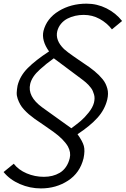

<svg xmlns="http://www.w3.org/2000/svg" viewBox="-32 -839 694 1060"><path d="M486.8 -272Q489.7 -284.2 490 -295.7Q490.2 -307.1 487.1 -317.4Q483.9 -327.6 480.2 -336.7Q476.6 -345.7 469.5 -354.5Q462.4 -363.3 456.8 -369.6Q451.2 -376 442.4 -383.5Q433.6 -391.1 428 -395.3Q422.4 -399.4 414.1 -405.8L265.1 -517.1Q237.8 -497.1 224.9 -486.8Q211.9 -476.6 189 -456.1Q166 -435.5 152.8 -415.8Q139.6 -396 134.8 -376Q118.2 -306.6 201.2 -246.1L361.8 -130.9Q393.6 -154.3 414.1 -171.6Q434.6 -189 457.3 -217.3Q480 -245.6 486.8 -272ZM560.1 -289.1Q546.4 -233.4 505.9 -188.5Q465.3 -143.6 396 -98.1Q423.8 -59.1 430.9 -33.2Q438 -7.3 429.2 35.2Q409.2 115.7 343.5 158.4Q277.8 201.2 193.8 201.2Q133.3 201.2 77.6 177Q22 152.8 -12.2 110.8L43.9 64.9Q70.3 99.1 115.5 118.2Q160.6 137.2 210 137.2Q234.9 137.2 256.6 131.8Q278.3 126.5 297.9 115Q317.4 103.5 331.8 83Q346.2 62.5 353 34.2Q360.8 2.4 342.8 -30.8Q319.3 -70.8 262.2 -111.8Q243.2 -125.5 207.3 -150.1Q171.4 -174.8 159.2 -183.1Q141.1 -196.3 127.4 -208Q113.8 -219.7 100.6 -234.1Q87.4 -248.5 79.6 -262.5Q71.8 -276.4 65.7 -293.5Q59.6 -310.5 60.3 -327.9Q61 -345.2 64.9 -366.2Q78.1 -419.9 121.1 -463.1Q164.1 -506.3 238.8 -555.2Q195.8 -615.2 208 -668Q225.6 -737.3 292.5 -778.1Q359.4 -818.8 445.8 -818.8Q503.9 -818.8 555.7 -793Q607.4 -767.1 642.1 -723.1L585.9 -676.8Q558.6 -712.4 518.1 -734.6Q477.5 -756.8 430.2 -756.8Q406.2 -756.8 383.3 -751.7Q360.4 -746.6 340.1 -736.1Q319.8 -725.6 304.9 -707.8Q290 -689.9 284.2 -667Q272 -616.2 321.8 -567.9Q341.8 -550.3 373 -528.8Q382.8 -521.5 402.6 -508.3Q422.4 -495.1 431.2 -488.8Q448.2 -477.5 461.2 -468.3Q474.1 -459 488.5 -447.3Q502.9 -435.5 513.4 -425Q523.9 -414.6 534.2 -402.1Q544.4 -389.6 550.5 -377Q556.6 -364.3 560.5 -350.3Q564.5 -336.4 564.2 -320.8Q564 -305.2 560.1 -289.1Z"/></svg>

Font: Sinkin Sans 300 Light Italic
Style: Regular
Weight: 300
Italic angle: -112°
Designer: Keith Bates
Foundry: K-Type
Version: Sinkin Sans (version 1.0)  by Keith Bates   •   © 2014   www